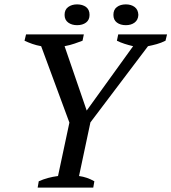

<svg xmlns="http://www.w3.org/2000/svg" viewBox="-20 -857 783 877"><path d="M520 -700H743L736 -671Q716 -661 696 -655.5Q676 -650 656 -646L393 -298L341 -53Q378 -48 411 -29L406 0H152L157 -29Q197 -47 245 -53L297 -297L168 -646Q146 -650 127.5 -656.5Q109 -663 92 -671L99 -700H363L357 -671Q341 -665 321 -658Q301 -651 275 -646L376 -352L588 -646Q567 -651 548.5 -657Q530 -663 514 -671ZM275 -789Q275 -813 291.5 -825Q308 -837 332 -837Q357 -837 373 -825Q389 -813 389 -789Q389 -766 373 -754Q357 -742 332 -742Q308 -742 291.5 -754Q275 -766 275 -789ZM498 -789Q498 -813 514 -825Q530 -837 555 -837Q579 -837 595 -825Q611 -813 612 -789Q611 -766 595 -754Q579 -742 555 -742Q530 -742 514 -754Q498 -766 498 -789Z"/></svg>

Font: PTSerifItalic
Style: Italic
Weight: 400
Italic angle: -12°
Designer: A.Korolkova, O.Umpeleva, V.Yefimov
Foundry: ParaType Ltd
Version: Version 1.000W OFL